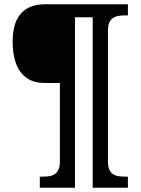

<svg xmlns="http://www.w3.org/2000/svg" viewBox="-20 -780 667 911"><path d="M419.9 -698.2H335.9V110.8H168.9V58.1H182.1Q199.2 58.1 214.1 55.9Q229 53.7 240 46.1Q251 38.6 257.6 24.4Q264.2 10.3 264.2 -13.2V-386.2H192.9Q148.9 -386.2 119.6 -402.1Q90.3 -418 72.8 -445.1Q55.2 -472.2 47.6 -507.6Q40 -543 40 -582Q40 -622.1 48.3 -654.8Q56.6 -687.5 75.2 -710.9Q93.8 -734.4 123 -747.1Q152.3 -759.8 194.8 -759.8H586.9V-707H574.2Q557.1 -707 542.2 -704.6Q527.3 -702.1 516.1 -694.6Q504.9 -687 498.5 -672.9Q492.2 -658.7 492.2 -634.8V-13.2Q492.2 10.3 498.5 24.4Q504.9 38.6 516.1 46.1Q527.3 53.7 542.2 55.9Q557.1 58.1 574.2 58.1H586.9V110.8H419.9Z"/></svg>

Font: Sahl Naskh
Style: Bold
Weight: 700
Designer: Pascal Zoghbi
Version: Version 1.001